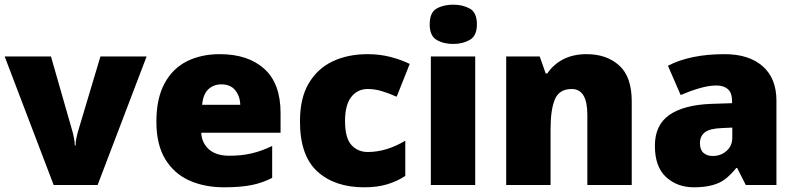

<svg xmlns="http://www.w3.org/2000/svg" viewBox="-20 -796 3424 826"><path d="M610.8 -553.2 399.9 0H210.9L0 -553.2H199.2L293 -226.1Q293.9 -222.2 297.9 -204.1Q301.8 -186 301.8 -169.9H305.2Q305.2 -186 308.6 -201.4Q312 -216.8 314 -225.1L412.1 -553.2Z M925.8 -563Q1046.9 -563 1116.9 -500Q1187 -437 1187 -310.1V-225.1H845.7Q847.7 -182.1 878.2 -154.1Q908.7 -126 966.8 -126Q1019 -126 1062 -136Q1105 -146 1150.9 -168V-30.8Q1110.8 -9.8 1063.2 0Q1015.6 9.8 943.8 9.8Q859.9 9.8 794.4 -19.5Q729 -48.8 690.9 -111.3Q652.8 -173.8 652.8 -272.9Q652.8 -371.6 687.5 -436.5Q722.2 -501 783.4 -532Q844.7 -563 925.8 -563ZM932.6 -433.1Q898.9 -433.1 876.5 -412.1Q854 -391.1 849.6 -345.2H1013.7Q1012.7 -381.8 992.2 -407.5Q971.7 -433.1 932.6 -433.1Z M1546.4 9.8Q1420.4 9.8 1345.5 -58.1Q1270.5 -126 1270.5 -273.9Q1270.5 -374.5 1308.6 -438Q1346.7 -502 1412.1 -532.5Q1477.5 -563 1561.5 -563Q1612.3 -563 1658 -551.5Q1703.6 -540 1742.7 -521L1686.5 -379.9Q1652.3 -395 1622.3 -404.1Q1592.3 -413.1 1561.5 -413.1Q1518.6 -413.1 1491.5 -379.2Q1464.4 -345.2 1464.4 -274.9Q1464.4 -203.1 1491.5 -172.6Q1518.6 -142.1 1562.5 -142.1Q1603.5 -142.1 1645 -155Q1686.5 -168 1723.6 -190.9V-39.1Q1688.5 -16.1 1646 -3.2Q1603.5 9.8 1546.4 9.8Z M1929.7 -775.9Q1970.7 -775.9 2001.2 -759Q2031.7 -742.2 2031.7 -690.9Q2031.7 -642.1 2001.2 -624.5Q1970.7 -606.9 1929.7 -606.9Q1887.7 -606.9 1858.2 -624.5Q1828.6 -642.1 1828.6 -690.9Q1828.6 -742.2 1858.2 -759Q1887.7 -775.9 1929.7 -775.9ZM1833.5 0V-553.2H2024.4V0Z M2503.9 -563Q2589.8 -563 2643.8 -514.4Q2697.8 -465.8 2697.8 -359.9V0H2506.8V-301.8Q2506.8 -413.1 2439.9 -413.1Q2385.7 -413.1 2367.2 -368.7Q2348.6 -324.2 2348.6 -242.2V0H2157.7V-553.2H2301.8L2327.6 -480H2334.5Q2360.8 -519 2403.3 -541Q2445.8 -563 2503.9 -563Z M3097.2 -563Q3202.1 -563 3261.2 -511Q3320.3 -459 3320.3 -362.8V0H3188.5L3151.4 -73.2H3147.5Q3135.3 -58.6 3123.5 -46.6Q3111.8 -34.7 3099.6 -25.4Q3054.2 9.8 2965.3 9.8Q2893.6 9.8 2845.5 -34.2Q2797.4 -78.1 2797.4 -168.9Q2797.4 -257.8 2858.9 -301Q2920.4 -344.2 3037.6 -349.1L3129.4 -352.1V-359.9Q3129.4 -397 3111.3 -412.6Q3093.3 -428.2 3062.5 -428.2Q3029.3 -428.2 2989.3 -416.5Q2949.2 -404.8 2908.2 -387.2L2853.5 -513.2Q2949.7 -563 3097.2 -563ZM3130.4 -204.1V-247.1L3086.4 -245.1Q3033.2 -243.2 3012.2 -226.6Q2991.2 -210 2991.2 -180.2Q2991.2 -151.9 3006.3 -138.4Q3021.5 -125 3046.4 -125Q3081.5 -125 3106 -147Q3130.4 -168.9 3130.4 -204.1Z"/></svg>

Font: Nokora Black
Style: Regular
Weight: 900
Designer: Danh Hong
Version: Version 8.000; ttfautohint (v1.8.3)